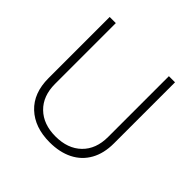

<svg xmlns="http://www.w3.org/2000/svg" viewBox="-180 -865 1041 1041"><g transform="rotate(45 340.5 -344.5)"><path d="M340 11Q226 11 158 -52.5Q90 -116 90 -231V-700H137V-234Q137 -141 192 -87.5Q247 -34 340 -34Q434 -34 489 -87.5Q544 -141 544 -234V-700H591V-231Q591 -155 560.5 -100.5Q530 -46 473.5 -17.5Q417 11 340 11Z"/></g></svg>

Font: SUSE ExtraLight
Style: Regular
Weight: 250
Designer: Rene Bieder
Foundry: SUSE
Version: Version 1.000